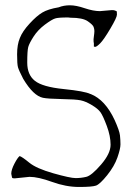

<svg xmlns="http://www.w3.org/2000/svg" viewBox="-20 -705 516 740"><path d="M206.1 -676.8Q225.6 -684.6 249.5 -684.6Q273.4 -684.6 306.6 -673.3Q339.8 -662.1 365.2 -662.1L410.2 -666Q412.1 -666 414.1 -666Q419.9 -666 423.8 -664.1Q429.7 -662.1 430.2 -660.6Q430.7 -659.2 430.7 -648.4Q430.7 -637.7 405.3 -594.7Q379.9 -551.8 366.2 -538.1Q352.5 -524.4 346.7 -524.4L341.8 -525.4Q341.8 -525.4 341.8 -538.1Q341.8 -541 340.8 -543.9Q339.8 -552.7 341.8 -564.5Q343.8 -578.1 343.8 -585.4Q343.8 -592.8 340.8 -601.1Q337.9 -609.4 318.4 -623Q298.8 -636.7 252 -636.7Q247.1 -636.7 242.2 -637.7Q203.1 -637.7 192.4 -633.8Q179.7 -629.9 152.8 -609.9Q126 -589.8 109.4 -564Q92.8 -538.1 88.9 -523.9Q85 -509.8 85 -463.4Q85 -417 114.3 -393.6Q143.6 -370.1 225.1 -361.8Q306.6 -353.5 328.1 -342.8H329.1Q385.7 -320.3 421.9 -242.2Q440.4 -201.2 442.4 -183.1Q444.3 -165 444.3 -148.4Q444.3 -131.8 432.6 -98.1Q420.9 -64.5 393.1 -29.8Q365.2 4.9 350.1 10.3Q335 15.6 284.7 15.6Q234.4 15.6 180.7 -3.9Q127 -23.4 93.8 -23.4L37.1 -17.6Q37.1 -17.6 34.2 -17.6Q28.3 -17.6 26.4 -20.5L23.4 -35.2Q23.4 -50.8 35.6 -74.2Q47.9 -97.7 55.7 -103.5Q65.4 -100.6 92.8 -78.1Q120.1 -55.7 185.5 -37.1Q251 -18.6 271.5 -18.6Q292 -18.6 312.5 -23.4Q333 -28.3 369.6 -70.8Q406.2 -113.3 406.2 -147Q406.2 -180.7 391.6 -219.7Q377 -258.8 367.2 -272.5Q357.4 -286.1 333.5 -300.3Q309.6 -314.5 290.5 -318.4Q271.5 -322.3 217.8 -323.2Q164.1 -324.2 145.5 -328.1Q108.4 -335.9 69.3 -401.4Q52.7 -433.6 49.3 -445.8Q45.9 -458 45.9 -495.6Q45.9 -533.2 56.6 -558.6Q66.4 -584 93.8 -613.8Q121.1 -643.6 143.1 -656.7Q165 -669.9 206.1 -676.8Z"/></svg>

Font: Drukaatie burti
Style: Thin
Weight: 100
Version: Version 0.14